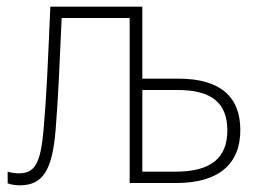

<svg xmlns="http://www.w3.org/2000/svg" viewBox="-20 -549 783 576"><path d="M39 7C110 7 137 -40 147 -161C155 -263 158 -338 165 -495H369V0H509C635 0 701 -56 701 -159C701 -260 639 -313 516 -313H407V-529H131C123 -346 120 -269 111 -163C102 -57 84 -29 36 -29C24 -29 14 -31 3 -34V1C14 5 26 7 39 7ZM407 -34V-279H513C615 -279 662 -240 662 -158C662 -75 613 -34 506 -34Z"/></svg>

Font: Noto Sans SemiCondensed ExtraLight
Style: Regular
Weight: 200
Width: 4
Designer: Monotype Design Team
Foundry: Monotype Imaging Inc.
Version: Version 2.013